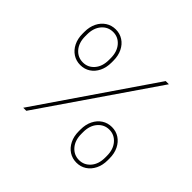

<svg xmlns="http://www.w3.org/2000/svg" viewBox="-170 -948 1168 1168"><g transform="rotate(45 414.5 -363.5)"><path d="M212.9 -428.7Q177.2 -428.7 148.9 -447Q120.6 -465.3 104.2 -498.3Q87.9 -531.2 87.9 -574.2V-589.4Q87.9 -632.8 104.2 -665.8Q120.6 -698.7 148.9 -717Q177.2 -735.4 212.9 -735.4Q248.5 -735.4 276.6 -717Q304.7 -698.7 320.8 -665.8Q336.9 -632.8 336.9 -589.4V-574.2Q336.9 -531.2 320.8 -498.3Q304.7 -465.3 276.6 -447Q248.5 -428.7 212.9 -428.7ZM212.9 -451.2Q256.3 -451.2 285.4 -484.9Q314.5 -518.6 314.5 -574.2V-589.4Q314.5 -645 285.4 -679Q256.3 -712.9 212.9 -712.9Q168.5 -712.9 139.4 -679Q110.4 -645 110.4 -589.4V-574.2Q110.4 -518.6 139.4 -484.9Q168.5 -451.2 212.9 -451.2ZM616.2 7.8Q580.6 7.8 552.2 -10.5Q523.9 -28.8 507.6 -61.8Q491.2 -94.7 491.2 -137.7V-152.8Q491.2 -196.3 507.6 -229.2Q523.9 -262.2 552.2 -280.5Q580.6 -298.8 616.2 -298.8Q651.9 -298.8 679.9 -280.5Q708 -262.2 724.4 -229.2Q740.7 -196.3 740.7 -152.8V-137.7Q740.7 -94.7 724.4 -61.8Q708 -28.8 679.9 -10.5Q651.9 7.8 616.2 7.8ZM616.2 -14.6Q659.7 -14.6 689 -48.3Q718.3 -82 718.3 -137.7V-152.8Q718.3 -208.5 689 -242.4Q659.7 -276.4 616.2 -276.4Q572.3 -276.4 543 -242.4Q513.7 -208.5 513.7 -152.8V-137.7Q513.7 -82 543 -48.3Q572.3 -14.6 616.2 -14.6ZM151.4 0 649.4 -727.5H676.8L177.7 0Z"/></g></svg>

Font: Inter 20pt Thin
Style: Regular
Weight: 250
Version: Version 4.001;git-66647c0bb